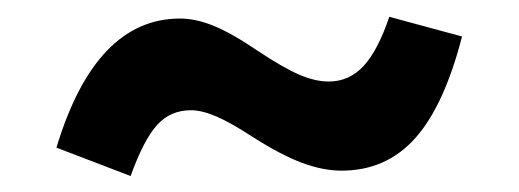

<svg xmlns="http://www.w3.org/2000/svg" viewBox="-20 -473 627 232"><path d="M48.2 -294.6 137.8 -260.3Q153.8 -304.5 170 -322.2Q186.1 -339.8 210.8 -339.8Q223.8 -339.8 241.4 -332.3Q258.9 -324.8 285.2 -307.6Q318.8 -286.1 344.5 -276.4Q370.1 -266.8 392.7 -266.8Q446.5 -266.8 481.6 -305.9Q516.7 -345.1 538.3 -428.9L450.4 -452.7Q436.5 -411.6 419.1 -393Q401.8 -374.5 377.2 -374.5Q360.7 -374.5 341.5 -382.8Q322.3 -391.1 292 -411.2Q260.1 -432.9 238.4 -441.7Q216.7 -450.6 197.6 -450.6Q95.3 -450.6 48.2 -294.6Z"/></svg>

Font: Estedad VF
Style: Regular
Weight: 100
Designer: Amin Abedi
Version: Version 7.3